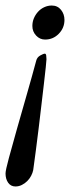

<svg xmlns="http://www.w3.org/2000/svg" viewBox="-33 -465 294 694"><path d="M200 -393Q200 -364 179.5 -343Q159 -322 130 -322Q111 -322 97.5 -336.5Q84 -351 84 -371Q84 -386 89.5 -399Q95 -412 104.5 -422.5Q114 -433 127 -439Q140 -445 154 -445Q175 -445 187.5 -429.5Q200 -414 200 -393ZM23 209Q6 209 -3.5 195.5Q-13 182 -13 162Q-13 151 -1 106.5Q11 62 28 2Q45 -58 64 -124Q83 -190 98 -246Q101 -258 112.5 -264.5Q124 -271 129 -271Q133 -271 134 -264.5Q135 -258 135 -251Q135 -246 132.5 -222.5Q130 -199 126 -164.5Q122 -130 117 -88Q112 -46 107 -3.5Q102 39 96.5 79.5Q91 120 87 150Q85 160 79.5 170.5Q74 181 65.5 189.5Q57 198 46 203.5Q35 209 23 209Z"/></svg>

Font: Vermiglione Medium
Style: Italic
Weight: 500
Italic angle: -11°
Version: Version 1.000